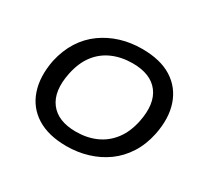

<svg xmlns="http://www.w3.org/2000/svg" viewBox="-147 -921 1205 1136"><g transform="rotate(30 455.5 -352.5)"><path d="M421 9Q298 9 218.5 -40.5Q139 -90 108.5 -180Q78 -270 101 -388Q119 -469 158 -530Q197 -591 253.5 -631.5Q310 -672 378 -693Q446 -714 524 -714Q649 -714 727.5 -664.5Q806 -615 836.5 -525.5Q867 -436 843 -318Q826 -237 786.5 -175.5Q747 -114 691 -73.5Q635 -33 566 -12Q497 9 421 9ZM427 -93Q502 -93 563 -120Q624 -147 665.5 -201Q707 -255 724 -336Q751 -468 696 -540Q641 -612 518 -612Q443 -612 381.5 -585.5Q320 -559 279 -505.5Q238 -452 221 -370Q194 -238 249 -165.5Q304 -93 427 -93Z"/></g></svg>

Font: Nunito Sans 7pt SemiExpanded SemiBold
Style: Italic
Weight: 600
Width: 6
Italic angle: -9°
Designer: Vernon Adams
Foundry: Vernon Adams
Version: Version 3.101;gftools[0.9.27]